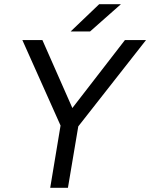

<svg xmlns="http://www.w3.org/2000/svg" viewBox="-20 -890 712 910"><path d="M302 0H218L267 -295L86 -700H181L323 -378L572 -700H672L351 -291ZM450 -870H553L407 -741H315Z"/></svg>

Font: Oak Sans
Style: Italic
Weight: 400
Italic angle: -9.49998°
Foundry: Erik Kennedy, Walven
Version: Version 1.000